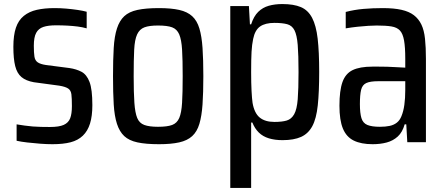

<svg xmlns="http://www.w3.org/2000/svg" viewBox="-20 -648 2197 948"><path d="M239 64Q210 64 178 61.5Q146 59 115 55.5Q84 52 62 47V-34Q81 -31 101.5 -28Q122 -25 141.5 -23.5Q161 -22 182.5 -21.5Q204 -21 226 -21Q272 -21 295 -31.5Q318 -42 326.5 -64Q335 -86 335 -124Q335 -163 332.5 -182.5Q330 -202 316.5 -211Q303 -220 273 -225L147 -242Q108 -249 86 -267.5Q64 -286 55 -322Q46 -358 46 -417Q46 -474 58.5 -511Q71 -548 97.5 -569.5Q124 -591 162 -599.5Q200 -608 249 -608Q278 -608 307 -605.5Q336 -603 363 -599Q390 -595 408 -590V-508Q387 -514 363.5 -517Q340 -520 313 -521.5Q286 -523 256 -523Q218 -523 194 -515Q170 -507 158.5 -485.5Q147 -464 147 -422Q147 -388 150 -368.5Q153 -349 166.5 -340Q180 -331 207 -327L323 -312Q357 -307 382.5 -293.5Q408 -280 422 -243.5Q436 -207 436 -129Q436 -75 424.5 -38Q413 -1 389 22Q365 45 328.5 54.5Q292 64 239 64Z M765 64Q700 64 658.5 55Q617 46 593.5 24Q570 2 557.5 -36.5Q545 -75 541.5 -132.5Q538 -190 538 -272Q538 -354 541.5 -411.5Q545 -469 557.5 -507.5Q570 -546 593.5 -568Q617 -590 658.5 -599Q700 -608 765 -608Q825 -608 865 -599Q905 -590 929 -568Q953 -546 964.5 -507.5Q976 -469 980 -411.5Q984 -354 984 -272Q984 -190 980 -132.5Q976 -75 964.5 -36.5Q953 2 929 24Q905 46 865 55Q825 64 765 64ZM760 -22Q806 -22 830 -31Q854 -40 865 -65.5Q876 -91 879 -140.5Q882 -190 882 -272Q882 -354 879 -403Q876 -452 865 -478Q854 -504 830 -513Q806 -522 760 -522Q717 -522 693 -513Q669 -504 657 -478Q645 -452 642.5 -402Q640 -352 640 -272Q640 -190 643.5 -140.5Q647 -91 657.5 -65.5Q668 -40 692.5 -31Q717 -22 760 -22Z M1117 280V-618H1209L1214 -528H1220Q1233 -568 1255 -589.5Q1277 -611 1307 -619.5Q1337 -628 1374 -628Q1430 -628 1465.5 -613Q1501 -598 1521 -560Q1541 -522 1548.5 -457Q1556 -392 1556 -293Q1556 -194 1549 -128Q1542 -62 1522 -25Q1502 12 1466.5 28Q1431 44 1375 44Q1337 44 1307.5 35Q1278 26 1258 6.5Q1238 -13 1226 -43H1220V280ZM1335 -46Q1373 -46 1396 -53Q1419 -60 1432.5 -84Q1446 -108 1450 -158Q1454 -208 1454 -292Q1454 -377 1450 -426Q1446 -475 1434 -498.5Q1422 -522 1398 -528.5Q1374 -535 1335 -535Q1290 -535 1264.5 -517.5Q1239 -500 1230 -456Q1224 -428 1222 -392Q1220 -356 1220 -292Q1220 -238 1222 -199.5Q1224 -161 1227 -140Q1236 -89 1262.5 -67.5Q1289 -46 1335 -46Z M1820 64Q1763 64 1726.5 46Q1690 28 1673 -13.5Q1656 -55 1656 -126Q1656 -201 1671 -243Q1686 -285 1721.5 -302Q1757 -319 1818 -319Q1832 -319 1851 -319Q1870 -319 1891 -318.5Q1912 -318 1934 -316.5Q1956 -315 1981 -314V-357Q1981 -415 1975 -448.5Q1969 -482 1954.5 -497.5Q1940 -513 1912.5 -517.5Q1885 -522 1840 -522Q1823 -522 1798.5 -520.5Q1774 -519 1745.5 -516Q1717 -513 1687 -508V-589Q1729 -600 1774.5 -604Q1820 -608 1870 -608Q1925 -608 1962.5 -599.5Q2000 -591 2023.5 -573Q2047 -555 2060.5 -527Q2074 -499 2078.5 -456.5Q2083 -414 2083 -357V54H1991L1986 -34H1978Q1967 5 1944 26Q1921 47 1889.5 55.5Q1858 64 1820 64ZM1856 -22Q1884 -22 1904.5 -26.5Q1925 -31 1939.5 -42.5Q1954 -54 1962 -74Q1972 -98 1976.5 -130.5Q1981 -163 1981 -204V-247H1847Q1808 -247 1788.5 -238Q1769 -229 1763 -204.5Q1757 -180 1757 -134Q1757 -90 1764.5 -65Q1772 -40 1794 -31Q1816 -22 1856 -22Z"/></svg>

Font: Farlight84_Sys_V01
Style: Regular
Weight: 400
Designer: Ryoko NISHIZUKA  (kana, bopomofo & ideographs); Paul D. Hunt (Latin, Greek & Cyrillic); Sandoll Communications , Soo-you
Foundry: Adobe
Version: Version 2.004;October 29, 2024;FontCreator 14.0.0.2814 64-bi